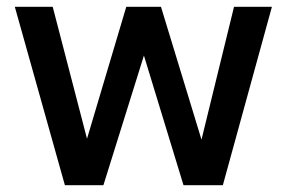

<svg xmlns="http://www.w3.org/2000/svg" viewBox="-20 -542 839 562"><path d="M23.4 -522H134.3L240.2 -114.7L228.5 -115.2L349.6 -522H451.2L576.2 -112.3L564.5 -111.8L665 -522H775.9L632.3 0H517.1L395 -399.9H407.7L282.7 0H169.9Z"/></svg>

Font: Monda SemiBold
Style: Regular
Weight: 600
Designer: Vernon Adams
Foundry: Vernon Adams
Version: Version 2.200